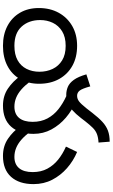

<svg xmlns="http://www.w3.org/2000/svg" viewBox="254 -1020 777 1326"><g transform="rotate(90 643.0 -356.5)"><path d="M35 -236Q35 -314 68 -373.5Q101 -433 159.5 -466.5Q218 -500 296 -500Q375 -500 433.5 -467.5Q492 -435 525 -376Q558 -317 558 -237Q558 -163 526 -106.5Q494 -50 435 -19Q376 12 296 12Q217 12 158.5 -19Q100 -50 67.5 -105.5Q35 -161 35 -236ZM118 -245Q118 -167 163 -117Q208 -67 296 -67Q356 -67 395.5 -89Q435 -111 455 -150.5Q475 -190 475 -240Q475 -290 455.5 -331Q436 -372 396.5 -396.5Q357 -421 296 -421Q235 -421 195.5 -396.5Q156 -372 137 -332Q118 -292 118 -245ZM709 12Q642 12 591.5 -22Q541 -56 502 -111L542 -176Q570 -139 597.5 -115Q625 -91 654.5 -79Q684 -67 716 -67Q767 -67 794 -99.5Q821 -132 821 -193Q821 -251 797.5 -295Q774 -339 733.5 -371Q693 -403 642 -426L679 -492Q741 -466 792 -422.5Q843 -379 873.5 -322.5Q904 -266 904 -199Q904 -100 854 -44Q804 12 709 12ZM1056 12Q989 12 938.5 -22Q888 -56 849 -111L889 -176Q917 -139 944.5 -115Q972 -91 1001.5 -79Q1031 -67 1063 -67Q1114 -67 1141 -99.5Q1168 -132 1168 -193Q1168 -251 1144.5 -294.5Q1121 -338 1081.5 -369.5Q1042 -401 992 -423L1029 -500Q1091 -474 1141 -430Q1191 -386 1221 -328Q1251 -270 1251 -199Q1251 -100 1201 -44Q1151 12 1056 12ZM635 -425Q606 -425 579.5 -436Q553 -447 531 -477.5Q509 -508 493 -564L576 -591Q591 -536 605 -518Q619 -500 641 -500Q661 -500 678.5 -512.5Q696 -525 728 -565L759 -605Q793 -649 821.5 -675Q850 -701 882 -713Q914 -725 958 -725L964 -648Q929 -646 905.5 -637Q882 -628 862.5 -608.5Q843 -589 817 -556L794 -526Q766 -490 741 -468Q716 -446 690.5 -435.5Q665 -425 635 -425Z"/></g></svg>

Font: hexutelugu05
Style: Book
Weight: 400
Designer: Jelle Bosma - Monotype Design Team
Foundry: Monotype Imaging Inc.
Version: Version 2.003